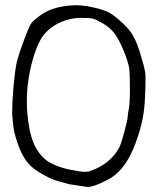

<svg xmlns="http://www.w3.org/2000/svg" viewBox="-20 -704 615 744"><path d="M266.6 -683.6Q272.5 -683.6 278.3 -683.6Q296.9 -683.6 320.3 -679.7Q389.6 -667 417 -646.5Q461.9 -612.3 483.9 -583.5Q505.9 -554.7 522.9 -499Q540 -443.4 543 -420.9Q543.9 -412.1 543.9 -394.5Q543.9 -365.2 541 -310.5Q536.1 -222.7 497.6 -129.9Q459 -37.1 395.5 -6.8Q344.7 20.5 318.4 20.5L248 9.8Q205.1 -1 184.1 -9.3Q163.1 -17.6 131.3 -36.6Q99.6 -55.7 81.1 -81.5Q62.5 -107.4 48.8 -147Q35.2 -186.5 32.2 -210Q29.3 -232.4 27.3 -261.7Q27.3 -261.7 27.3 -277.3Q27.3 -307.6 32.2 -366.2Q39.1 -441.4 46.4 -469.2Q53.7 -497.1 72.3 -546.9Q90.8 -596.7 98.6 -609.9Q106.4 -623 134.3 -643.1Q162.1 -663.1 189.5 -670.9Q221.7 -681.6 266.6 -683.6ZM85.9 -360.4Q84 -335.9 84 -311.5Q84 -271.5 89.8 -231.4Q98.6 -167 120.1 -129.4Q141.6 -91.8 173.8 -73.7Q206.1 -55.7 249.5 -46.9Q293 -38.1 308.1 -38.1Q323.2 -38.1 331.1 -42Q407.2 -68.4 442.4 -132.8Q449.2 -146.5 461.9 -193.4Q474.6 -240.2 474.6 -250Q474.6 -259.8 479 -280.8Q483.4 -301.8 483.4 -359.9Q483.4 -418 480.5 -439.9Q477.5 -461.9 460 -505.4Q442.4 -548.8 424.8 -572.8Q407.2 -596.7 379.4 -612.8Q351.6 -628.9 339.8 -631.8Q328.1 -634.8 292 -634.8Q255.9 -634.8 218.8 -619.6Q181.6 -604.5 155.8 -576.2Q129.9 -547.9 110.8 -486.3Q91.8 -424.8 85.9 -360.4Z"/></svg>

Font: Drukaatie burti
Style: Light
Weight: 300
Version: Version 0.14